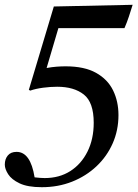

<svg xmlns="http://www.w3.org/2000/svg" viewBox="-36 -640 575 799"><path d="M138 139Q79 139 45.5 123Q12 107 -2 85Q-16 63 -16 45Q-16 22 -3.5 7Q9 -8 33 -8Q91 -8 108 98Q134 101 150 101Q211 101 256.5 72Q302 43 328 -9Q354 -61 354 -129Q354 -214 313 -246.5Q272 -279 202 -279Q174 -279 143.5 -275Q113 -271 90 -263L84 -266L188 -613L516 -620Q509 -597 500.5 -571.5Q492 -546 482 -523H207L158 -357Q180 -361 199.5 -362.5Q219 -364 237 -364Q315 -364 363.5 -337Q412 -310 434.5 -264Q457 -218 457 -161Q457 -98 433 -43.5Q409 11 365.5 52Q322 93 264 116Q206 139 138 139Z"/></svg>

Font: Tiro Tamil
Style: Italic
Weight: 400
Italic angle: -11°
Designer: Tamil: Fernando Mello & Fiona Ross, assisted by Kaja Sojewska. Latin: John Hudson with Paul Hanslow, assisted by Kaja So
Foundry: Tiro Typeworks Ltd.
Version: Version 1.52